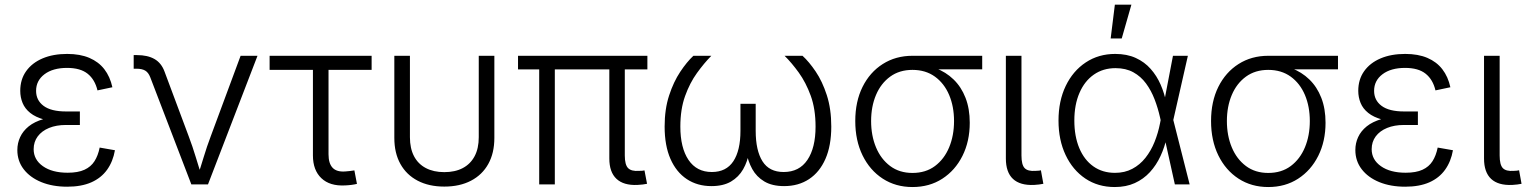

<svg xmlns="http://www.w3.org/2000/svg" viewBox="-20 -773 6413 805"><path d="M261.7 9.8Q200.2 9.8 153.1 -9.5Q106 -28.8 79.3 -63.5Q52.7 -98.1 52.7 -144Q52.7 -172.9 64.5 -198.2Q76.2 -223.6 100.3 -243.2Q124.5 -262.7 162.8 -273.9Q201.2 -285.2 254.9 -285.2H314.9V-249H255.9Q216.3 -249 185.8 -236.6Q155.3 -224.1 138.2 -201.2Q121.1 -178.2 121.1 -147.5Q121.1 -103.5 159.9 -76.2Q198.7 -48.8 263.7 -48.8Q307.1 -48.8 334.2 -61.3Q361.3 -73.7 376.2 -97.2Q391.1 -120.6 397.9 -154.3L461.9 -143.1Q453.6 -95.7 429 -61.3Q404.3 -26.9 362.8 -8.5Q321.3 9.8 261.7 9.8ZM255.9 -261.7Q202.1 -261.7 165.5 -271.7Q128.9 -281.7 106.7 -299.6Q84.5 -317.4 74.7 -341.3Q64.9 -365.2 64.9 -392.1Q64.9 -439.9 89.6 -474.6Q114.3 -509.3 158.4 -528.1Q202.6 -546.9 261.7 -546.9Q315.9 -546.9 354.7 -530.3Q393.6 -513.7 417.5 -482.7Q441.4 -451.7 451.2 -407.2L388.7 -394Q377.9 -439.5 347.4 -463.9Q316.9 -488.3 261.2 -488.3Q201.7 -488.3 166.5 -461.7Q131.3 -435.1 131.3 -392.1Q131.3 -352.5 162.8 -329.1Q194.3 -305.7 256.8 -305.7H314.9V-261.7Z M782.2 0 609.9 -449.2Q602.1 -469.2 588.6 -477.1Q575.2 -484.9 552.2 -484.9H540.5V-542H554.2Q599.1 -542 627.9 -525.4Q656.7 -508.8 669.9 -472.7L771 -202.1Q787.6 -158.2 800.8 -114.3Q814 -70.3 828.1 -28.3H806.6Q820.8 -70.3 834 -114.3Q847.2 -158.2 863.8 -202.1L988.8 -539.1H1059.6L852.1 0Z M1426.8 4.4Q1362.8 7.8 1327.4 -25.9Q1292 -59.6 1292 -121.1V-480H1110.4V-539.1H1538.1V-480H1357.4V-126Q1357.4 -87.4 1374.8 -69.3Q1392.1 -51.3 1428.2 -54.2Q1436 -54.7 1446.5 -55.9Q1457 -57.1 1465.8 -58.6L1476.6 -2Q1466.3 0.5 1453.4 2.2Q1440.4 3.9 1426.8 4.4Z M1842.8 9.3Q1778.3 9.3 1731.2 -15.4Q1684.1 -40 1658.7 -85.7Q1633.3 -131.3 1633.3 -194.8V-539.1H1698.7V-197.8Q1698.7 -150.9 1715.8 -118.2Q1732.9 -85.4 1765.4 -68.4Q1797.9 -51.3 1842.8 -51.3Q1888.2 -51.3 1920.4 -68.4Q1952.6 -85.4 1970 -118.2Q1987.3 -150.9 1987.3 -197.8V-539.1H2052.7V-194.8Q2052.7 -131.3 2027.3 -85.7Q2002 -40 1954.8 -15.4Q1907.7 9.3 1842.8 9.3Z M2652.3 2.4Q2594.7 4.9 2564.7 -23.2Q2534.7 -51.3 2534.7 -108.4V-518.1H2599.6V-121.1Q2599.6 -82 2613.5 -68.1Q2627.4 -54.2 2659.2 -56.6Q2668.5 -56.6 2672.9 -57.1Q2677.2 -57.6 2682.1 -58.6L2692.9 -2.4Q2685.5 -1 2675 0.5Q2664.6 2 2652.3 2.4ZM2240.7 0V-518.1H2306.2V0ZM2151.9 -481.9V-539.1H2694.3V-481.9Z M2962.9 7.3Q2903.8 7.3 2859.6 -22Q2815.4 -51.3 2791 -106.9Q2766.6 -162.6 2766.6 -242.2Q2766.6 -315.4 2785.4 -372.8Q2804.2 -430.2 2832 -471.9Q2859.9 -513.7 2887.2 -539.1H2962.4Q2932.1 -508.3 2902.1 -466.8Q2872.1 -425.3 2852.3 -370.1Q2832.5 -314.9 2832.5 -242.2Q2832.5 -153.3 2866.7 -102.5Q2900.9 -51.8 2964.4 -51.8Q3024.9 -51.8 3054.7 -96.9Q3084.5 -142.1 3084.5 -224.6V-337.9H3148.4V-224.6Q3148.4 -142.1 3176.8 -96.9Q3205.1 -51.8 3265.6 -51.8Q3331.1 -51.8 3365.2 -102.5Q3399.4 -153.3 3399.4 -242.2Q3399.4 -315.9 3379.2 -371.6Q3358.9 -427.2 3329.1 -468.5Q3299.3 -509.8 3269.5 -539.1H3344.7Q3372.1 -514.2 3399.9 -473.1Q3427.7 -432.1 3446.5 -374.3Q3465.3 -316.4 3465.3 -242.2Q3465.3 -162.6 3440.9 -106.9Q3416.5 -51.3 3372.1 -22Q3327.6 7.3 3267.6 7.3Q3217.3 7.3 3184.6 -12.2Q3151.9 -31.7 3134 -64.2Q3116.2 -96.7 3108.9 -136.2H3121.1Q3114.3 -95.7 3095.7 -63.2Q3077.1 -30.8 3044.7 -11.7Q3012.2 7.3 2962.9 7.3Z M3805.7 11.2Q3735.4 11.2 3681.2 -23.9Q3627 -59.1 3596.4 -121.6Q3565.9 -184.1 3565.9 -265.6Q3565.9 -347.2 3596.4 -408.7Q3627 -470.2 3681.2 -504.6Q3735.4 -539.1 3805.7 -539.1H4098.1V-482.4H3873.5L3805.7 -480Q3751 -480 3712.2 -451.7Q3673.3 -423.3 3652.8 -374.8Q3632.3 -326.2 3632.3 -265.6Q3632.3 -204.6 3652.8 -155.3Q3673.3 -106 3712.2 -76.9Q3751 -47.9 3805.7 -47.9Q3861.3 -47.9 3900.1 -76.9Q3939 -106 3959.5 -155.3Q3980 -204.6 3980 -265.6Q3980 -326.2 3959.5 -374.8Q3939 -423.3 3899.9 -451.7Q3860.8 -480 3805.7 -480V-503.9Q3857.9 -503.9 3901.9 -487.5Q3945.8 -471.2 3978 -439.9Q4010.3 -408.7 4028.1 -363Q4045.9 -317.4 4045.9 -258.3Q4045.9 -180.7 4015.4 -119.6Q3984.9 -58.6 3930.9 -23.7Q3877 11.2 3805.7 11.2Z M4315.4 2.4Q4256.8 4.9 4227.1 -22.9Q4197.3 -50.8 4197.3 -108.4V-539.1H4262.7V-121.1Q4262.7 -82 4276.1 -68.1Q4289.6 -54.2 4321.3 -56.6Q4330.1 -57.1 4334.7 -57.4Q4339.4 -57.6 4344.2 -59.1L4354.5 -2.4Q4347.2 -1 4336.7 0.5Q4326.2 2 4315.4 2.4Z M4653.8 11.2Q4583.5 11.2 4530.5 -24.4Q4477.5 -60.1 4447.8 -123Q4418 -186 4418 -267.6Q4418 -349.6 4448.2 -412.6Q4478.5 -475.6 4532.2 -511.2Q4585.9 -546.9 4655.8 -546.9Q4705.1 -546.9 4741.9 -530Q4778.8 -513.2 4804.4 -484.1Q4830.1 -455.1 4846.2 -418.2Q4862.3 -381.3 4870.1 -340.8H4892.6L4898.9 -271.5L4967.8 0H4905.8L4843.8 -280.3Q4835 -319.8 4820.8 -356.7Q4806.6 -393.6 4784.9 -423.1Q4763.2 -452.6 4731.7 -470Q4700.2 -487.3 4657.2 -487.3Q4605 -487.3 4566.2 -460.2Q4527.3 -433.1 4505.9 -383.5Q4484.4 -334 4484.4 -267.6Q4484.4 -201.7 4505.1 -152.1Q4525.9 -102.5 4564.2 -75.4Q4602.5 -48.3 4654.8 -48.3Q4695.8 -48.3 4727.5 -65.2Q4759.3 -82 4782.5 -111.3Q4805.7 -140.6 4820.8 -178.2Q4835.9 -215.8 4843.8 -256.8L4897.9 -539.1H4960.4L4898.9 -268.1L4893.1 -199.7H4872.6Q4863.3 -156.7 4845.7 -118.7Q4828.1 -80.6 4801.3 -51.3Q4774.4 -22 4737.8 -5.4Q4701.2 11.2 4653.8 11.2ZM4636.7 -611.8 4654.3 -753.4H4723.6L4683.1 -611.8Z M5297.4 11.2Q5227.1 11.2 5172.9 -23.9Q5118.7 -59.1 5088.1 -121.6Q5057.6 -184.1 5057.6 -265.6Q5057.6 -347.2 5088.1 -408.7Q5118.7 -470.2 5172.9 -504.6Q5227.1 -539.1 5297.4 -539.1H5589.8V-482.4H5365.2L5297.4 -480Q5242.7 -480 5203.9 -451.7Q5165 -423.3 5144.5 -374.8Q5124 -326.2 5124 -265.6Q5124 -204.6 5144.5 -155.3Q5165 -106 5203.9 -76.9Q5242.7 -47.9 5297.4 -47.9Q5353 -47.9 5391.8 -76.9Q5430.7 -106 5451.2 -155.3Q5471.7 -204.6 5471.7 -265.6Q5471.7 -326.2 5451.2 -374.8Q5430.7 -423.3 5391.6 -451.7Q5352.5 -480 5297.4 -480V-503.9Q5349.6 -503.9 5393.6 -487.5Q5437.5 -471.2 5469.7 -439.9Q5502 -408.7 5519.8 -363Q5537.6 -317.4 5537.6 -258.3Q5537.6 -180.7 5507.1 -119.6Q5476.6 -58.6 5422.6 -23.7Q5368.7 11.2 5297.4 11.2Z M5871.6 9.8Q5810.1 9.8 5762.9 -9.5Q5715.8 -28.8 5689.2 -63.5Q5662.6 -98.1 5662.6 -144Q5662.6 -172.9 5674.3 -198.2Q5686 -223.6 5710.2 -243.2Q5734.4 -262.7 5772.7 -273.9Q5811 -285.2 5864.7 -285.2H5924.8V-249H5865.7Q5826.2 -249 5795.7 -236.6Q5765.1 -224.1 5748 -201.2Q5731 -178.2 5731 -147.5Q5731 -103.5 5769.8 -76.2Q5808.6 -48.8 5873.5 -48.8Q5917 -48.8 5944.1 -61.3Q5971.2 -73.7 5986.1 -97.2Q6001 -120.6 6007.8 -154.3L6071.8 -143.1Q6063.5 -95.7 6038.8 -61.3Q6014.2 -26.9 5972.7 -8.5Q5931.2 9.8 5871.6 9.8ZM5865.7 -261.7Q5812 -261.7 5775.4 -271.7Q5738.8 -281.7 5716.6 -299.6Q5694.3 -317.4 5684.6 -341.3Q5674.8 -365.2 5674.8 -392.1Q5674.8 -439.9 5699.5 -474.6Q5724.1 -509.3 5768.3 -528.1Q5812.5 -546.9 5871.6 -546.9Q5925.8 -546.9 5964.6 -530.3Q6003.4 -513.7 6027.3 -482.7Q6051.3 -451.7 6061 -407.2L5998.5 -394Q5987.8 -439.5 5957.3 -463.9Q5926.8 -488.3 5871.1 -488.3Q5811.5 -488.3 5776.4 -461.7Q5741.2 -435.1 5741.2 -392.1Q5741.2 -352.5 5772.7 -329.1Q5804.2 -305.7 5866.7 -305.7H5924.8V-261.7Z M6320.3 2.4Q6261.7 4.9 6231.9 -22.9Q6202.1 -50.8 6202.1 -108.4V-539.1H6267.6V-121.1Q6267.6 -82 6281 -68.1Q6294.4 -54.2 6326.2 -56.6Q6335 -57.1 6339.6 -57.4Q6344.2 -57.6 6349.1 -59.1L6359.4 -2.4Q6352.1 -1 6341.6 0.5Q6331.1 2 6320.3 2.4Z"/></svg>

Font: Inter 18pt Light
Style: Regular
Weight: 300
Designer: Rasmus Andersson
Foundry: rsms
Version: Version 4.001;git-66647c0bb